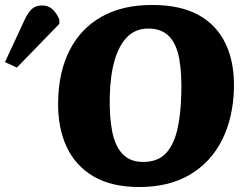

<svg xmlns="http://www.w3.org/2000/svg" viewBox="-187 -737 997 773"><path d="M47 -328Q49 -448 93.5 -535Q138 -622 221.5 -669.5Q305 -717 426 -717Q539 -717 612.5 -676.5Q686 -636 721.5 -560.5Q757 -485 755 -383Q752 -263 707 -173.5Q662 -84 578 -34Q494 16 373 16Q263 16 190 -26.5Q117 -69 81 -146.5Q45 -224 47 -328ZM255 -350Q253 -268 264.5 -208.5Q276 -149 306.5 -117Q337 -85 389 -85Q446 -85 478.5 -117.5Q511 -150 526 -211.5Q541 -273 543 -362Q545 -443 534.5 -501Q524 -559 494 -590.5Q464 -622 410 -622Q360 -622 326.5 -589.5Q293 -557 275 -496Q257 -435 255 -350ZM-119 -465 -167 -487 -88 -657Q-74 -687 -58.5 -701Q-43 -715 -17 -715Q8 -715 25 -699Q42 -683 52 -658V-641Z"/></svg>

Font: Literata ExtraBold
Style: Italic
Weight: 800
Italic angle: -2°
Designer: Latin by Veronika Burian and Jose Scaglione. Greek by Irene Vlachou. Cyrillic by Vera Evstafieva
Foundry: TypeTogether
Version: Version 3.002